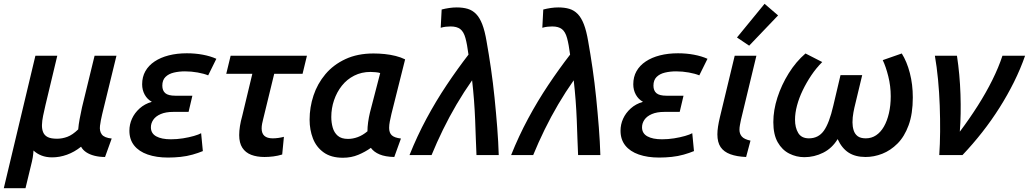

<svg xmlns="http://www.w3.org/2000/svg" viewBox="-40 -815 5407 1009"><path d="M-20 174 146 -522H261L199 -263Q192 -233 186.5 -206.5Q181 -180 180.5 -158Q180 -136 187 -119.5Q194 -103 211 -94.5Q228 -86 260 -86Q287 -86 314 -96Q341 -106 371 -135Q373 -160 378.5 -189.5Q384 -219 391 -251L457 -522H572L497 -215Q489 -182 485.5 -154Q482 -126 495 -108.5Q508 -91 547 -87L512 10Q482 10 456.5 3.5Q431 -3 413 -15Q395 -27 386 -44Q351 -16 312 -2Q273 12 234 12Q203 12 178.5 2.5Q154 -7 136 -24Q135 -5 132 13Q129 31 122 58L94 174Z M843 13Q782 13 736 -3Q690 -19 665 -50.5Q640 -82 640 -128Q640 -161 653.5 -191Q667 -221 693.5 -245Q720 -269 758 -280Q734 -293 720.5 -317.5Q707 -342 707 -372Q707 -411 724 -441Q741 -471 772.5 -492Q804 -513 847 -524Q890 -535 942 -535Q986 -535 1026 -527.5Q1066 -520 1097 -506L1054 -419Q1032 -428 999 -434Q966 -440 932 -440Q901 -440 873.5 -433.5Q846 -427 829.5 -410.5Q813 -394 813 -365Q813 -339 828.5 -325.5Q844 -312 882 -312H971L951 -227H871Q831 -227 804.5 -215.5Q778 -204 765.5 -185.5Q753 -167 753 -146Q753 -114 781 -98.5Q809 -83 858 -83Q890 -83 921.5 -88Q953 -93 979 -100.5Q1005 -108 1017 -115L1026 -21Q1002 -11 972 -2.5Q942 6 909 9.5Q876 13 843 13Z M1350 10Q1310 10 1280 -1.5Q1250 -13 1233.5 -38.5Q1217 -64 1217 -105Q1217 -127 1221 -152.5Q1225 -178 1233 -206L1286 -427H1149L1172 -522H1573L1550 -427H1401L1343 -189Q1340 -178 1337.5 -165Q1335 -152 1335 -140Q1335 -114 1349.5 -101Q1364 -88 1393 -88Q1407 -88 1422 -90Q1437 -92 1452 -96L1443 -3Q1420 4 1396.5 7Q1373 10 1350 10Z M1762 14Q1700 14 1661 -14Q1622 -42 1604.5 -87.5Q1587 -133 1587 -186Q1587 -251 1607.5 -313Q1628 -375 1670 -425Q1712 -475 1775.5 -504.5Q1839 -534 1923 -534Q1952 -534 1981.5 -531Q2011 -528 2039 -521Q2067 -514 2089 -503L2017 -216Q2012 -195 2008.5 -176.5Q2005 -158 2005 -143Q2005 -117 2019 -104Q2033 -91 2067 -87L2032 10Q1985 9 1955 -3.5Q1925 -16 1909 -38Q1880 -17 1843 -1.5Q1806 14 1762 14ZM1789 -85Q1814 -85 1840 -94.5Q1866 -104 1891 -125Q1891 -147 1894.5 -172.5Q1898 -198 1904 -223L1958 -431Q1950 -434 1934.5 -435.5Q1919 -437 1907 -437Q1860 -437 1821.5 -417.5Q1783 -398 1756.5 -364.5Q1730 -331 1715.5 -288.5Q1701 -246 1701 -200Q1701 -171 1708.5 -144.5Q1716 -118 1735 -101.5Q1754 -85 1789 -85Z M2112 0Q2152 -100 2201.5 -192Q2251 -284 2307.5 -368.5Q2364 -453 2422 -528Q2415 -582 2406 -615Q2397 -648 2379 -662Q2361 -676 2328 -676Q2316 -676 2302.5 -674.5Q2289 -673 2276 -669L2281 -765Q2300 -770 2320.5 -773Q2341 -776 2360 -776Q2393 -776 2418 -768.5Q2443 -761 2462 -741.5Q2481 -722 2494.5 -687Q2508 -652 2517 -598Q2529 -531 2540 -455.5Q2551 -380 2559 -301Q2567 -222 2573 -145.5Q2579 -69 2581 0H2464Q2462 -40 2460.5 -87Q2459 -134 2457 -184.5Q2455 -235 2451 -288Q2447 -341 2441 -393Q2398 -332 2359.5 -266.5Q2321 -201 2288 -133.5Q2255 -66 2228 0Z M2646 0Q2686 -100 2735.5 -192Q2785 -284 2841.5 -368.5Q2898 -453 2956 -528Q2949 -582 2940 -615Q2931 -648 2913 -662Q2895 -676 2862 -676Q2850 -676 2836.5 -674.5Q2823 -673 2810 -669L2815 -765Q2834 -770 2854.5 -773Q2875 -776 2894 -776Q2927 -776 2952 -768.5Q2977 -761 2996 -741.5Q3015 -722 3028.5 -687Q3042 -652 3051 -598Q3063 -531 3074 -455.5Q3085 -380 3093 -301Q3101 -222 3107 -145.5Q3113 -69 3115 0H2998Q2996 -40 2994.5 -87Q2993 -134 2991 -184.5Q2989 -235 2985 -288Q2981 -341 2975 -393Q2932 -332 2893.5 -266.5Q2855 -201 2822 -133.5Q2789 -66 2762 0Z M3424 13Q3363 13 3317 -3Q3271 -19 3246 -50.5Q3221 -82 3221 -128Q3221 -161 3234.5 -191Q3248 -221 3274.5 -245Q3301 -269 3339 -280Q3315 -293 3301.5 -317.5Q3288 -342 3288 -372Q3288 -411 3305 -441Q3322 -471 3353.5 -492Q3385 -513 3428 -524Q3471 -535 3523 -535Q3567 -535 3607 -527.5Q3647 -520 3678 -506L3635 -419Q3613 -428 3580 -434Q3547 -440 3513 -440Q3482 -440 3454.5 -433.5Q3427 -427 3410.5 -410.5Q3394 -394 3394 -365Q3394 -339 3409.5 -325.5Q3425 -312 3463 -312H3552L3532 -227H3452Q3412 -227 3385.5 -215.5Q3359 -204 3346.5 -185.5Q3334 -167 3334 -146Q3334 -114 3362 -98.5Q3390 -83 3439 -83Q3471 -83 3502.5 -88Q3534 -93 3560 -100.5Q3586 -108 3598 -115L3607 -21Q3583 -11 3553 -2.5Q3523 6 3490 9.5Q3457 13 3424 13Z M3881 10Q3832 8 3798 -4.5Q3764 -17 3747 -42Q3730 -67 3730 -109Q3730 -128 3733.5 -150.5Q3737 -173 3743 -198L3821 -522H3935L3854 -186Q3851 -171 3848.5 -158Q3846 -145 3846 -133Q3846 -112 3858.5 -97.5Q3871 -83 3904 -76ZM3897 -575 3833 -618 3978 -795 4049 -734Z M4187 11Q4145 11 4107.5 -8Q4070 -27 4047 -67.5Q4024 -108 4024 -173Q4024 -236 4045.5 -302.5Q4067 -369 4105 -430Q4143 -491 4193 -534L4281 -489Q4249 -457 4223.5 -419Q4198 -381 4178.5 -340.5Q4159 -300 4148.5 -260.5Q4138 -221 4138 -186Q4138 -144 4155 -116Q4172 -88 4211 -88Q4261 -88 4289.5 -128Q4318 -168 4339 -259L4377 -420H4491L4455 -270Q4450 -251 4445 -224.5Q4440 -198 4440 -172Q4440 -150 4446 -130.5Q4452 -111 4467 -99.5Q4482 -88 4510 -88Q4540 -88 4564 -104Q4588 -120 4605 -149.5Q4622 -179 4631.5 -220Q4641 -261 4641 -309Q4641 -363 4628 -414.5Q4615 -466 4599 -499L4699 -534Q4726 -491 4741.5 -431Q4757 -371 4757 -303Q4757 -217 4735 -157Q4713 -97 4676.5 -60.5Q4640 -24 4596.5 -7Q4553 10 4509 10Q4455 10 4419.5 -13Q4384 -36 4362 -84Q4333 -36 4286 -12.5Q4239 11 4187 11Z M4896 0Q4900 -57 4900.5 -123.5Q4901 -190 4898.5 -260Q4896 -330 4889.5 -397.5Q4883 -465 4873 -522H4989Q5004 -424 5007.5 -319.5Q5011 -215 5004 -123Q5055 -191 5098.5 -259.5Q5142 -328 5175 -394.5Q5208 -461 5228 -522H5347Q5323 -453 5289 -384.5Q5255 -316 5213 -249.5Q5171 -183 5122 -120.5Q5073 -58 5018 0Z"/></svg>

Font: Ubuntu Sans SemiBold
Style: Italic
Weight: 600
Italic angle: -13.5°
Designer: Dalton Maag Ltd
Foundry: Dalton Maag Ltd
Version: Version 1.006